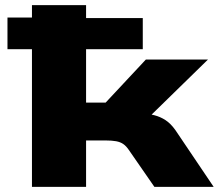

<svg xmlns="http://www.w3.org/2000/svg" viewBox="-20 -725 850 745"><path d="M104 0V-534H9V-657H104V-705H314V-655H534V-534H314V-327H390L546 -494H787L527 -240L525 -286Q555 -284 578.5 -278Q602 -272 622 -259Q642 -246 660 -221L809 0H579L480 -143Q470 -158 458.5 -166Q447 -174 430.5 -177Q414 -180 390 -180H314V0Z"/></svg>

Font: Nunito Sans 7pt Expanded Black
Style: Regular
Weight: 900
Width: 7
Designer: Vernon Adams
Foundry: Vernon Adams
Version: Version 3.101;gftools[0.9.27]